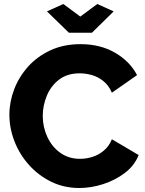

<svg xmlns="http://www.w3.org/2000/svg" viewBox="-20 -935 728 961"><path d="M27 -361Q27 -425 51 -488Q75 -551 121 -602Q167 -653 233 -683.5Q299 -714 383 -714Q482 -714 556 -671Q630 -628 666 -559L540 -471Q524 -508 497 -529.5Q470 -551 439 -559.5Q408 -568 379 -568Q316 -568 275 -536Q234 -504 214 -455Q194 -406 194 -355Q194 -299 217 -249.5Q240 -200 282 -170Q324 -140 381 -140Q411 -140 442 -149.5Q473 -159 499.5 -181Q526 -203 540 -238L674 -159Q653 -106 605 -69.5Q557 -33 496.5 -13.5Q436 6 377 6Q300 6 236 -25.5Q172 -57 125 -109.5Q78 -162 52.5 -227.5Q27 -293 27 -361ZM297 -915 382 -852 467 -915 549 -878 440 -771H325L215 -878Z"/></svg>

Font: Raleway ExtraBold
Style: Regular
Weight: 800
Designer: Matt McInerney, Pablo Impallari, Rodrigo Fuenzalida
Foundry: Matt McInerney, Pablo Impallari, Rodrigo Fuenzalida
Version: Version 4.026